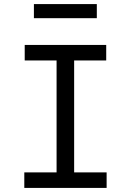

<svg xmlns="http://www.w3.org/2000/svg" viewBox="-20 -920 640 940"><path d="M99 0V-76H257V-624H101V-700H500V-624H343V-76H502V0ZM146 -831V-900H454V-831Z"/></svg>

Font: CommitMono
Style: 450Regular
Weight: 450
Designer: Eigil Nikolajsen
Foundry: Eigil Nikolajsen
Version: Version 1.002